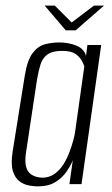

<svg xmlns="http://www.w3.org/2000/svg" viewBox="-20 -655 397 683"><path d="M114 8Q102 8 84 5Q66 2 50 -9.5Q34 -21 26 -46Q18 -71 25 -116L68 -385Q77 -441 96 -466Q115 -491 140 -497.5Q165 -504 191 -504Q223 -504 251 -493Q279 -482 286 -456L291 -495H340L270 0H227L239 -85Q231 -65 216 -43.5Q201 -22 176.5 -7Q152 8 114 8ZM131 -23Q155 -23 174 -36.5Q193 -50 206 -71Q219 -92 227.5 -115Q236 -138 241 -157Q246 -176 247 -185L280 -419Q278 -425 271.5 -438Q265 -451 249.5 -462.5Q234 -474 201 -474Q166 -474 148.5 -461Q131 -448 124 -425.5Q117 -403 112 -374L72 -109Q68 -79 73 -61.5Q78 -44 89 -36Q100 -28 111.5 -25.5Q123 -23 131 -23ZM214 -547 139 -635H175L235 -575L314 -635H350L249 -547Z"/></svg>

Font: Alumni Sans Thin Light
Style: Italic
Weight: 300
Italic angle: -8°
Version: Version 1.016